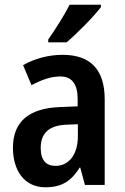

<svg xmlns="http://www.w3.org/2000/svg" viewBox="-20 -786 531 816"><path d="M409 -756V-766H276C253 -721 219 -667 185 -618V-606H263C309 -645 381 -718 409 -756ZM246 -553C186 -553 127 -537 78 -509L114 -424C159 -448 197 -461 236 -461C286 -461 310 -429 310 -364V-334L235 -331C104 -326 35 -270 35 -158C35 -62 83 10 173 10C243 10 283 -17 319 -74H321L341 0H425V-363C425 -490 365 -553 246 -553ZM262 -256 311 -258V-208C311 -128 272 -81 216 -81C177 -81 153 -104 153 -157C153 -217 185 -253 262 -256Z"/></svg>

Font: Noto Sans Tamil Condensed SemiBold
Style: Regular
Weight: 600
Width: 3
Designer: Jelle Bosma - Monotype Design Team
Foundry: Monotype Imaging Inc.
Version: Version 2.004